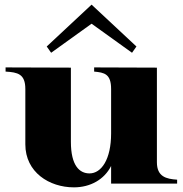

<svg xmlns="http://www.w3.org/2000/svg" viewBox="-20 -791 788 826"><path d="M298 15C369 15 429 -19 458 -77V-1H742V-18C695 -21 655 -31 655 -93V-500L385 -501V-483C429 -479 458 -473 458 -408V-217C458 -105 416 -45 365 -45C323 -45 285 -77 285 -181V-500L4 -501V-483C56 -480 89 -473 89 -408V-170C89 -50 192 15 298 15ZM567 -591 374 -771 181 -591 200 -564 374 -689 548 -564Z"/></svg>

Font: Sprat
Style: Bold
Weight: 700
Designer: Ethan Nakache
Foundry: Collletttivo
Version: Version 2.000;Glyphs 3.2 (3217)